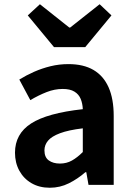

<svg xmlns="http://www.w3.org/2000/svg" viewBox="-20 -878 631 912"><path d="M216.4 13.8Q166.9 13.8 129.6 -7.9Q92.4 -29.5 71.8 -67.2Q51.2 -105 51.2 -152.6Q51.2 -242.2 127.9 -291.6Q204.7 -341 373.3 -359.4Q372.2 -386.8 363.1 -408.6Q354 -430.4 333.4 -442.9Q312.8 -455.5 278.1 -455.5Q239.3 -455.5 201.3 -440.5Q163.3 -425.6 124 -402.4L71.7 -500.1Q105.1 -520.7 142.2 -537.1Q179.3 -553.4 220.3 -563.5Q261.3 -573.5 305.1 -573.5Q376.4 -573.5 424 -545.7Q471.6 -517.8 495.9 -463Q520.1 -408.3 520.1 -327V0H400.4L389.9 -59.9H385.4Q349.3 -28.4 307 -7.3Q264.8 13.8 216.4 13.8ZM264.7 -101.1Q296.1 -101.1 321.6 -115.4Q347.1 -129.7 373.3 -155.8V-268.4Q305.4 -260.3 265.2 -245.2Q225 -230.1 208.1 -209.7Q191.1 -189.3 191.1 -163.8Q191.1 -130.8 211.7 -116Q232.3 -101.1 264.7 -101.1ZM236.5 -654.2 111.9 -804.8 169.6 -857.9 309.2 -747.1H313.2L453.3 -857.9L509.4 -804.8L384.9 -654.2Z"/></svg>

Font: Noto Sans HK Thin
Style: Regular
Weight: 100
Designer: Ryoko NISHIZUKA 西塚涼子 (kana, bopomofo & ideographs); Paul D. Hunt (Latin, Greek & Cyrillic); Sandoll Communications 산돌커뮤니
Foundry: Adobe
Version: Version 2.004-H2;hotconv 1.0.118;makeotfexe 2.5.65603